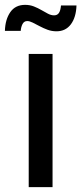

<svg xmlns="http://www.w3.org/2000/svg" viewBox="-43 -767 333 787"><path d="M74.7 0V-545.9H172.4V0ZM188.5 -638.7Q169.4 -638.7 152.1 -645Q134.8 -651.4 119.4 -659.7Q104 -668 91.1 -674.3Q78.1 -680.7 68.8 -680.7Q55.7 -680.7 49.3 -668.5Q43 -656.2 42 -640.6H-22.9Q-21.5 -687.5 -0.7 -717.3Q20 -747.1 60.1 -747.1Q79.6 -747.1 96.2 -740.5Q112.8 -733.9 127 -725.6Q141.1 -717.3 153.8 -710.7Q166.5 -704.1 178.7 -704.1Q191.9 -704.1 198.5 -713.9Q205.1 -723.6 207 -744.6H270.5Q269 -696.3 247.6 -667.5Q226.1 -638.7 188.5 -638.7Z"/></svg>

Font: Inter Cardless
Style: Regular
Weight: 400
Designer: Rasmus Andersson
Foundry: rsms
Version: Version 4.001;git-9221beed3